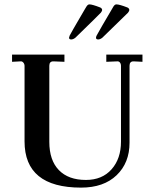

<svg xmlns="http://www.w3.org/2000/svg" viewBox="-20 -846 695 876"><path d="M350 10Q92 10 92 -201V-545Q92 -554 86.5 -560.5Q81 -567 73 -566L35 -564V-597H274V-564L225 -566H223Q205 -566 205 -546V-199Q205 -115 248.5 -70Q292 -25 372 -25Q446 -25 489 -73.5Q532 -122 532 -200V-545Q532 -555 527 -561Q522 -567 514 -566L465 -564V-597H630V-564L591 -566H589Q571 -566 571 -546V-195Q571 -103 512 -46.5Q453 10 350 10ZM428 -666Q418 -666 418 -674Q418 -678 421 -684L447 -730Q496 -814 498 -817Q504 -826 511 -826Q525 -826 561 -812Q570 -808 570 -800Q570 -796 564 -788L447 -674Q437 -666 428 -666ZM305 -666Q295 -666 295 -674Q295 -676 298 -684L317 -718Q332 -744 347 -769.5Q362 -795 368 -805.5Q374 -816 375 -817Q381 -826 388 -826Q401 -826 437 -812Q446 -808 446 -800Q446 -796 440 -788Q433 -780 324 -674Q314 -666 305 -666Z"/></svg>

Font: UnnaMedium
Style: Regular
Weight: 500
Designer: Jorge de Buen Unna
Foundry: Omnibus-Type
Version: Version 2.008;hotconv 1.0.109;makeotfexe 2.5.65596